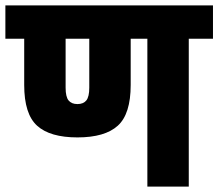

<svg xmlns="http://www.w3.org/2000/svg" viewBox="-30 -694 812 714"><path d="M762 -674V-550H672V0H518V-550H456V-378Q456 -270 408 -226.5Q360 -183 258 -183Q156 -183 108 -226.5Q60 -270 60 -378V-550H-10V-674ZM302 -550H214V-368Q214 -334 225 -320.5Q236 -307 258 -307Q280 -307 291 -320.5Q302 -334 302 -368Z"/></svg>

Font: Biryani Black
Style: Regular
Weight: 900
Designer: Dan Reynolds and Mathieu Reguer
Foundry: Dan Reynolds and Mathieu Reguer
Version: Version 1.004; ttfautohint (v1.1) -l 5 -r 5 -G 72 -x 0 -D la